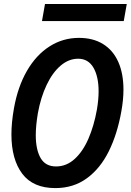

<svg xmlns="http://www.w3.org/2000/svg" viewBox="-20 -924 652 958"><path d="M37 -253.5Q37 -312 49.5 -383Q68.5 -490.5 114.2 -570Q160 -649.5 226.8 -692.2Q293.5 -735 374 -735Q444.5 -735 494.2 -704.2Q544 -673.5 570 -615.5Q596 -557.5 596 -476.5Q596 -426.5 585.5 -368.5Q565.5 -255.5 523 -169.5Q480.5 -83.5 413.5 -34.5Q346.5 14.5 256 14.5Q145 14.5 91 -57.2Q37 -129 37 -253.5ZM463.5 -377Q472 -427 472 -468Q472 -542.5 446 -586.8Q420 -631 370 -631Q323 -631 282.5 -596.5Q242 -562 212.8 -500.5Q183.5 -439 169 -359.5Q158.5 -296.5 158.5 -250Q158.5 -177 182.8 -135.2Q207 -93.5 259.5 -93.5Q311.5 -93.5 352.5 -130.8Q393.5 -168 421.2 -232Q449 -296 463.5 -377ZM204.5 -904H612.5L597.5 -819H189.5Z"/></svg>

Font: JuliaMono SemiBold
Style: Italic
Weight: 600
Italic angle: -9°
Monospace: yes
Designer: cormullion
Foundry: corm
Version: Version 0.056; ttfautohint (v1.8.4)